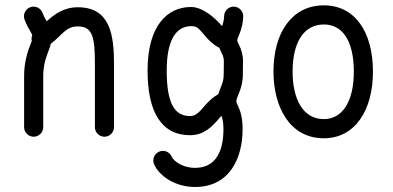

<svg xmlns="http://www.w3.org/2000/svg" viewBox="-20 -520 1504 735"><path d="M73.7 -445.8C80.1 -427.7 89.8 -410.6 96.7 -398.9C101.1 -391.6 102.5 -388.2 103.5 -384.8C101.6 -380.4 100.6 -375.5 100.6 -370.6C100.6 -368.2 101.1 -365.7 101.6 -363.3C99.1 -355.5 95.2 -346.7 90.3 -333C81.5 -308.6 72.3 -274.9 72.3 -226.6V-33.2C72.3 -13.2 88.9 3.4 108.9 3.4C128.9 3.4 145.5 -13.2 145.5 -33.2V-226.6C145.5 -264.2 151.9 -287.1 159.7 -308.6C165 -323.7 170.9 -337.4 174.3 -352.1C220.2 -387.7 231.9 -418.9 277.8 -418.9C335.4 -418.9 343.3 -377 343.3 -272.5V-33.2C343.3 -13.2 359.9 3.4 379.9 3.4C399.9 3.4 416.5 -13.2 416.5 -33.2V-272.5C416.5 -386.7 401.9 -492.2 277.8 -492.2C224.1 -492.2 187.5 -464.8 158.7 -438.5C152.8 -448.7 147 -459 143.1 -470.2C138.2 -483.9 124.5 -494.6 108.4 -494.6C88.4 -494.6 71.8 -478 71.8 -458C71.8 -453.6 72.3 -450.2 73.7 -445.8Z M569.8 108.9C589.4 152.8 648.9 195.8 726.6 195.8C860.4 195.8 908.7 83.5 908.7 -25.4C908.7 -66.4 901.4 -92.3 893.1 -109.9C886.7 -124 884.8 -127.9 884.8 -132.3C884.8 -141.1 888.7 -146.5 897 -169.4C903.3 -185.5 909.7 -207 909.7 -235.4L910.2 -285.2C910.2 -310.5 903.8 -329.6 897 -343.8C890.6 -357.4 888.2 -361.8 888.2 -365.2C888.2 -371.1 891.6 -376 898.9 -395.5C904.8 -411.1 911.1 -436.5 911.1 -458C911.1 -478 894.5 -494.6 874.5 -494.6C854.5 -494.6 837.9 -478 837.9 -458C837.9 -446.3 834.5 -431.6 830.6 -420.9L830.1 -419.9L822.8 -428.2C802.7 -450.7 755.9 -493.7 710.4 -493.2C620.1 -492.7 544.9 -421.4 544.9 -249.5C544.9 -90.3 598.6 -2.4 707.5 -2.4C761.2 -2.4 792.5 -35.6 820.3 -68.4L827.6 -76.7C831.5 -67.9 835.4 -52.2 835.4 -25.4C835.4 59.6 805.7 122.6 726.6 122.6C679.2 122.6 645 97.2 637.2 79.6C631.3 66.4 618.7 57.6 603.5 57.6C583.5 57.6 566.9 74.2 566.9 94.2C566.9 99.6 567.9 104.5 569.8 108.9ZM618.2 -249.5C618.2 -376 659.2 -419.4 711.4 -419.9C736.8 -420.4 741.7 -409.2 767.1 -380.4C778.8 -366.7 795.4 -349.1 819.8 -336.9C822.8 -328.6 826.7 -320.8 830.6 -312.5C834.5 -304.2 836.9 -296.9 836.9 -285.2L836.4 -235.4C836.4 -218.3 833.5 -207 828.6 -194.8C824.2 -182.1 818.8 -170.9 815.4 -159.2C797.9 -149.9 780.8 -134.8 764.6 -116.2C742.7 -90.3 729.5 -75.7 707.5 -75.7C648.9 -75.7 618.2 -123 618.2 -249.5Z M1219.7 -64C1139.2 -64 1100.1 -141.6 1100.1 -245.6C1100.1 -361.8 1145.5 -426.3 1219.7 -426.3C1292.5 -426.3 1334.5 -361.8 1334.5 -245.6C1334.5 -130.9 1290.5 -64 1219.7 -64ZM1219.7 9.3C1340.3 9.3 1407.7 -99.6 1407.7 -245.6C1407.7 -396 1340.3 -499.5 1219.7 -499.5C1099.1 -499.5 1026.9 -397.5 1026.9 -245.6C1026.9 -113.8 1086.9 9.3 1219.7 9.3Z"/></svg>

Font: Velvelyne
Style: Regular
Weight: 400
Designer: Manon Van der Borght et Mariel Nils
Foundry: Velvetyne
Version: Version 1.070;Glyphs 3.3.1 (3343)